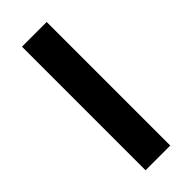

<svg xmlns="http://www.w3.org/2000/svg" viewBox="-242 -777 813 813"><g transform="rotate(-45 165.0 -370.0)"><path d="M91 0V-740H239V0Z"/></g></svg>

Font: Noto Sans Korean Bold
Style: Bold
Weight: 700
Designer: Ryoko NISHIZUKA  (kana & ideographs); Paul D. Hunt (Latin, Greek & Cyrillic); Wenlong ZHANG  (bopomofo); Sandoll Communi
Foundry: Adobe Systems Incorporated
Version: Version 1.000;PS 1;hotconv 1.0.78;makeotf.lib2.5.61930